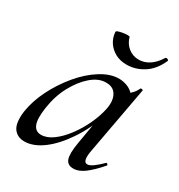

<svg xmlns="http://www.w3.org/2000/svg" viewBox="-144 -667 724 777"><g transform="rotate(30 218.5 -278.0)"><path d="M81 13Q48 13 30.5 -11Q13 -35 20 -91Q28 -144 55 -198Q82 -252 120.5 -298Q159 -344 203 -371.5Q247 -399 287 -399Q306 -399 325 -392Q344 -385 357.5 -369.5Q371 -354 373 -328L325 -357Q339 -359 356 -373.5Q373 -388 381 -407Q383 -410 388.5 -408.5Q394 -407 393 -405L335 -89Q325 -34 348 -34Q359 -34 375.5 -46Q392 -58 411 -77Q414 -80 418 -76Q422 -72 419 -69Q387 -32 360 -11.5Q333 9 307 9Q280 9 272 -13.5Q264 -36 273 -89L297 -229L315 -246Q288 -168 248.5 -109.5Q209 -51 165.5 -19Q122 13 81 13ZM126 -44Q153 -44 181 -64.5Q209 -85 234.5 -119Q260 -153 278.5 -193Q297 -233 304 -269Q312 -309 297.5 -334.5Q283 -360 248 -359Q215 -359 182 -331Q149 -303 123 -255.5Q97 -208 88 -147Q80 -93 90 -68.5Q100 -44 126 -44ZM284 -463Q254 -463 231.5 -475Q209 -487 195 -507.5Q181 -528 179 -554Q178 -559 186.5 -562Q195 -565 207 -567Q219 -569 229 -569Q239 -569 239 -566Q247 -538 268 -521.5Q289 -505 316 -505Q342 -505 365 -520Q388 -535 406 -564Q409 -569 416 -566Q423 -563 421 -559Q400 -511 363 -487Q326 -463 284 -463Z"/></g></svg>

Font: Cormorant Medium
Style: Italic
Weight: 500
Italic angle: -10°
Designer: Christian Thalmann (Catharsis Fonts)
Foundry: Catharsis Fonts
Version: Version 4.000